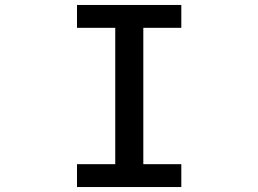

<svg xmlns="http://www.w3.org/2000/svg" viewBox="-20 -753 1040 773"><path d="M710 0H290V-92H444V-641H290V-733H710V-641H557V-92H710Z"/></svg>

Font: IBM Plex Sans JP Medium
Style: Regular
Weight: 500
Designer: Mike Abbink; Paul van der Laan; Pieter van Rosmalen; Wujin Sim; Yejin Wi; Jinhee Kim; Boomi Park; Yona Kim; Kichan Ma
Foundry: Sandoll Inc.
Version: Version 1.001